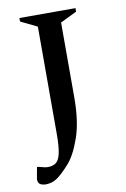

<svg xmlns="http://www.w3.org/2000/svg" viewBox="-82 -609 527 806"><g transform="rotate(-10 181.5 -206.5)"><path d="M47 147Q34 147 24 141.5Q14 136 14 119Q14 118 16.5 105Q19 92 23 69H29Q42 72 50.5 74.5Q59 77 69 77Q89 77 102.5 67.5Q116 58 122.5 29.5Q129 1 129 -55V-511L59 -545V-560H298V-545L228 -511V-191Q228 -88 203.5 -19Q179 50 149 82Q118 117 96 132Q74 147 47 147Z"/></g></svg>

Font: Spectral SC Medium
Style: Regular
Weight: 500
Designer: Jean-Baptiste Levee
Foundry: Production Type
Version: Version 2.001